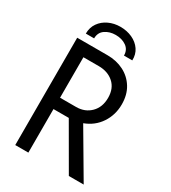

<svg xmlns="http://www.w3.org/2000/svg" viewBox="-215 -1008 991 1115"><g transform="rotate(30 281.0 -450.0)"><path d="M70.3 0V-719.7H274.4Q334 -719.7 382.6 -695.1Q431.2 -670.4 459.7 -624.3Q488.3 -578.1 488.3 -513.7Q488.3 -442.9 451.2 -387.2Q414.1 -331.5 348.6 -307.1L529.3 0H429.7L260.7 -292H258.8H158.2V0ZM260.7 -639.6H158.2V-368.2H265.6Q324.2 -368.2 362.3 -406Q400.4 -443.8 400.4 -506.8Q400.4 -569.8 361.3 -604.7Q322.3 -639.6 260.7 -639.6ZM256.8 -900.4Q300.8 -900.4 336.9 -883.8Q373 -867.2 393.8 -836.9Q414.6 -806.6 413.1 -765.6H357.4Q357.4 -804.7 328.1 -825.2Q298.8 -845.7 256.8 -845.7Q215.8 -845.7 186.5 -825.2Q157.2 -804.7 157.2 -765.6H101.6Q101.6 -806.6 122.8 -836.9Q144 -867.2 179.4 -883.8Q214.8 -900.4 256.8 -900.4Z"/></g></svg>

Font: Reddit Mono
Style: Regular
Weight: 400
Monospace: yes
Designer: Stephen Hutchings
Foundry: Reddit
Version: Version 1.014; ttfautohint (v1.8.4.7-5d5b)